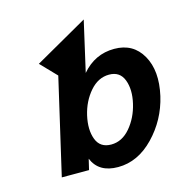

<svg xmlns="http://www.w3.org/2000/svg" viewBox="-110 -829 905 953"><g transform="rotate(-15 342.5 -353.0)"><path d="M298 -265Q282 -194 301 -144Q320 -94 377 -94Q433 -94 475 -143.5Q517 -193 533 -262Q549 -331 530 -381.5Q511 -432 455 -432Q399 -432 356.5 -383Q314 -334 298 -265ZM674 -263Q647 -147 565 -62Q483 23 381 23Q282 23 250 -55L237 0H97L211 -493L133 -574L405 -729L346 -470Q413 -549 513 -549Q610 -549 656 -468Q702 -387 674 -263Z"/></g></svg>

Font: Miedinger
Style: Bold-Italic
Weight: 700
Italic angle: -13°
Version: Version 001.000